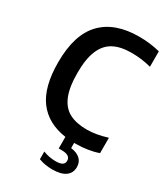

<svg xmlns="http://www.w3.org/2000/svg" viewBox="-231 -852 1021 1170"><g transform="rotate(30 279.0 -267.0)"><path d="M175.5 -370.5Q175.5 -269 200.5 -209.5Q225.5 -150 274 -124.5Q322.5 -99 397.5 -99Q461.5 -99 539.5 -123.5V-15.5Q507 -3.5 466.2 3Q425.5 9.5 383.5 9.5H371.5V46Q414 51.5 437 72.8Q460 94 460 129.5Q460 171 428.5 193.8Q397 216.5 335.5 216.5Q283.5 216.5 240.5 200V146Q283.5 163 329.5 163Q359.5 163 374.5 154Q389.5 145 389.5 125.5Q389.5 86 328.5 86H307V4.5Q177 -14 109.2 -104.2Q41.5 -194.5 41.5 -368.5Q41.5 -562.5 131.5 -656Q221.5 -749.5 392 -749.5Q470 -749.5 539.5 -731.5V-623Q473.5 -641 401 -641Q324.5 -641 275 -614.5Q225.5 -588 200.5 -528.5Q175.5 -469 175.5 -370.5Z"/></g></svg>

Font: Encode Sans Semi Condensed SmBd
Style: Regular
Weight: 600
Width: 4
Designer: Multiple Designers
Foundry: Impallari Type
Version: Version 2.000